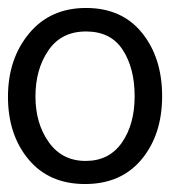

<svg xmlns="http://www.w3.org/2000/svg" viewBox="-26 -848 427 482"><path d="M95.5 -721.5Q63 -674 63 -606Q63 -538 96.5 -491Q130 -444 189 -444Q248 -444 280 -490Q312 -536 312 -606.5Q312 -677 282 -723Q252 -769 190 -769Q128 -769 95.5 -721.5ZM190 -828Q280 -828 330.5 -765.5Q381 -703 381 -606.5Q381 -510 329.5 -448Q278 -386 187.5 -386Q97 -386 45.5 -448Q-6 -510 -6 -605Q-6 -700 47 -764Q100 -828 190 -828Z"/></svg>

Font: Hind Vadodara
Style: Regular
Weight: 400
Designer: Hitesh Malaviya
Foundry: Indian Type Foundry
Version: Version 0.702;PS 1.0;hotconv 1.0.81;makeotf.lib2.5.63406